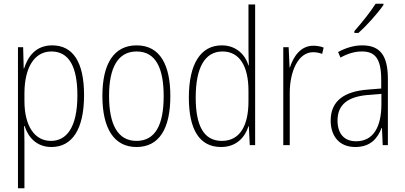

<svg xmlns="http://www.w3.org/2000/svg" viewBox="-20 -784 2188 1037"><path d="M262 -539C174 -539 131 -480 110 -414H108L105 -529H77V233H112V-15C112 -48 111 -80 110 -103H113C131 -46 175 10 258 10C367 10 434 -82 434 -270C434 -449 374 -539 262 -539ZM258 -506C353 -506 398 -423 398 -269C398 -95 339 -23 255 -23C168 -23 112 -102 112 -239V-283C113 -417 164 -506 258 -506Z M900 -265C900 -431 846 -539 718 -539C596 -539 533 -441 533 -266C533 -90 596 10 717 10C840 10 900 -89 900 -265ZM569 -266C569 -419 617 -506 718 -506C824 -506 864 -411 864 -265C864 -108 818 -23 717 -23C616 -23 569 -112 569 -266Z M1174 10C1259 10 1304 -45 1322 -102H1324L1329 0H1358V-760H1322V-518C1322 -490 1323 -462 1324 -431H1322C1305 -487 1257 -539 1178 -539C1065 -539 1000 -441 1000 -257C1000 -83 1058 10 1174 10ZM1178 -23C1080 -23 1037 -106 1037 -257C1037 -420 1087 -506 1182 -506C1274 -506 1322 -426 1322 -294V-237C1322 -104 1275 -23 1178 -23Z M1672 -537C1602 -537 1564 -476 1546 -420H1544L1539 -529H1510V0H1545V-283C1545 -395 1589 -502 1671 -502C1690 -502 1707 -498 1720 -493L1728 -527C1711 -534 1691 -537 1672 -537Z M2051 -757V-764H2009C1978 -716 1937 -665 1894 -616V-606H1916C1960 -645 2019 -711 2051 -757ZM1936 -539C1892 -539 1846 -525 1806 -503L1819 -473C1862 -497 1900 -506 1935 -506C2007 -506 2039 -466 2039 -352V-306L1965 -300C1838 -290 1766 -238 1766 -133C1766 -54 1808 10 1899 10C1982 10 2020 -38 2041 -93H2043L2047 0H2075V-357C2075 -486 2032 -539 1936 -539ZM1967 -271 2040 -277V-219C2039 -100 1998 -21 1903 -21C1840 -21 1803 -61 1803 -133C1803 -219 1859 -262 1967 -271Z"/></svg>

Font: Noto Sans Bengali Condensed ExtraLight
Style: Regular
Weight: 200
Width: 3
Designer: Joana Ranito - Universal Thirst; Jelle Bosma - Monotype Design Team
Foundry: Universal Thirst ehf.
Version: Version 3.000